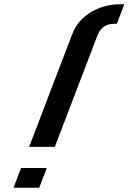

<svg xmlns="http://www.w3.org/2000/svg" viewBox="-20 -687 644 897"><path d="M347.1 -580.5C334.8 -564.8 324.5 -546 316.1 -524L116.2 -1H236.2L433.1 -516C445.5 -548.7 465 -576 514.7 -576H526L560.8 -667H539.5C451.4 -667 381.1 -624.1 347.1 -580.5ZM198.4 98H78.4L43.2 190H163.2Z"/></svg>

Font: Din Kursivschrift
Style: Extended Italic
Weight: 400
Version: Version 1.089